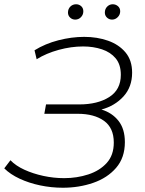

<svg xmlns="http://www.w3.org/2000/svg" viewBox="-49 -876 681 901"><path d="M246 5Q192 5 139.5 -6Q87 -17 43 -37.5Q-1 -58 -29 -86L0 -124Q25 -98 65.5 -79.5Q106 -61 154.5 -50.5Q203 -40 252 -40Q312 -40 365.5 -57.5Q419 -75 452 -111.5Q485 -148 485 -207Q485 -276 439 -309Q393 -342 316 -342H159L167 -386H323Q409 -386 463.5 -420.5Q518 -455 518 -525Q518 -573 494 -602Q470 -631 429.5 -644.5Q389 -658 341 -658Q285 -658 226.5 -642Q168 -626 123 -598L113 -640Q163 -671 225 -687Q287 -703 346 -703Q407 -703 458 -685Q509 -667 540 -630Q571 -593 571 -535Q571 -468 530.5 -423.5Q490 -379 427 -362Q477 -347 507 -309Q537 -271 537 -209Q537 -136 496 -88.5Q455 -41 388.5 -18Q322 5 246 5ZM477 -784Q463 -784 453 -793.5Q443 -803 443 -817Q443 -834 454 -845Q465 -856 480 -856Q494 -856 504.5 -847Q515 -838 515 -823Q515 -807 503.5 -795.5Q492 -784 477 -784ZM304 -784Q290 -784 280 -793.5Q270 -803 270 -817Q270 -834 281 -845Q292 -856 308 -856Q322 -856 332 -847Q342 -838 342 -823Q342 -807 331 -795.5Q320 -784 304 -784Z"/></svg>

Font: Montserrat Light
Style: Italic
Weight: 300
Italic angle: -11.3°
Designer: Julieta Ulanovsky
Foundry: Julieta Ulanovsky
Version: Version 9.000; ttfautohint (v1.8.4.7-5d5b)